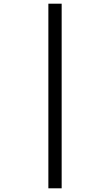

<svg xmlns="http://www.w3.org/2000/svg" viewBox="-20 -780 599 1040"><path d="M242 240H314V-760H242Z"/></svg>

Font: Noto Serif Display
Style: Bold Italic
Weight: 700
Italic angle: -12°
Designer: Monotype Design Team
Foundry: Monotype Imaging Inc.
Version: Version 2.009